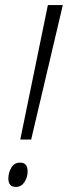

<svg xmlns="http://www.w3.org/2000/svg" viewBox="-20 -734 268 758"><path d="M60 -183 169 -714H228L103 -183ZM43 4Q13 4 13 -29Q13 -52 24.5 -72Q36 -92 60 -92Q89 -92 89 -57Q89 -34 76.5 -15Q64 4 43 4Z"/></svg>

Font: Noto Sans ExtraCondensed Light
Style: Italic
Weight: 300
Width: 2
Italic angle: -12°
Designer: Monotype Design Team
Foundry: Monotype Imaging Inc.
Version: Version 2.013; ttfautohint (v1.8.4.7-5d5b)